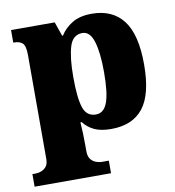

<svg xmlns="http://www.w3.org/2000/svg" viewBox="-85 -621 837 918"><g transform="rotate(-10 334.0 -162.5)"><path d="M9 221V160H24Q33 160 48 156Q63 152 75 139Q87 126 87 100V-403Q87 -450 72.5 -462.5Q58 -475 33 -475H28V-536H240L264 -467H268Q289 -501 326 -523.5Q363 -546 421 -546Q521 -546 573.5 -478Q626 -410 626 -264Q626 -119 574 -53Q522 13 418 13Q369 13 337.5 -1.5Q306 -16 284 -44H278Q280 -19 281 8.5Q282 36 282 66V96Q282 124 294 137.5Q306 151 321 155.5Q336 160 344 160H380V221ZM358 -68Q397 -68 414 -114.5Q431 -161 431 -261Q431 -356 414.5 -409.5Q398 -463 361 -463Q314 -463 298 -409.5Q282 -356 282 -264Q282 -161 297.5 -114.5Q313 -68 358 -68Z"/></g></svg>

Font: Noto Serif Devanagari Black
Style: Regular
Weight: 900
Designer: Universal Thirst, Indian Type Foundry and the Monotype Design Team
Foundry: Monotype Imaging Inc.
Version: Version 2.004; ttfautohint (v1.8.4.7-5d5b)